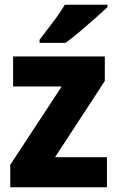

<svg xmlns="http://www.w3.org/2000/svg" viewBox="-20 -786 493 806"><path d="M429 0H23V-94L239 -423H35V-549H420V-446L211 -126H429ZM431 -756Q412 -738 380.5 -710Q349 -682 315 -653.5Q281 -625 255 -606H146V-619Q171 -652 201.5 -692Q232 -732 252 -766H431Z"/></svg>

Font: Noto Sans Ethiopic SemiCondensed ExtraBold
Style: Regular
Weight: 800
Width: 4
Designer: Monotype Design Team
Foundry: Monotype Imaging Inc.
Version: Version 2.102; ttfautohint (v1.8.4.7-5d5b)